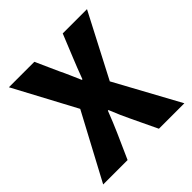

<svg xmlns="http://www.w3.org/2000/svg" viewBox="-174 -787 923 923"><g transform="rotate(-45 287.0 -325.5)"><path d="M11 0H177L234 -128C248 -161 263 -195 278 -235H282C298 -195 313 -161 329 -128L390 0H563L384 -328L552 -651H387L339 -533C327 -503 313 -469 298 -428H294C276 -469 262 -503 247 -533L194 -651H21L190 -335Z"/></g></svg>

Font: Source Sans Pro
Style: Bold
Weight: 700
Designer: Paul D. Hunt
Foundry: Adobe Systems Incorporated
Version: Version 3.006;hotconv 1.0.111;makeotfexe 2.5.65597